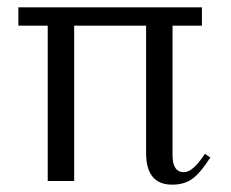

<svg xmlns="http://www.w3.org/2000/svg" viewBox="-20 -493 628 523"><path d="M30 -423V-473H530V-423H450V-70Q450 -24 481 -24Q506 -24 538 -74L553 -64Q526 -22 504 -6Q482 10 449 10Q378 10 378 -76V-423H182V0H110V-423Z"/></svg>

Font: Gilda Display
Style: Regular
Weight: 400
Designer: Eduardo Rodriguez Tunni
Foundry: Eduardo Rodriguez Tunni
Version: Version 1.001